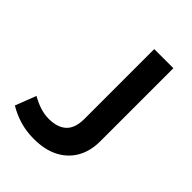

<svg xmlns="http://www.w3.org/2000/svg" viewBox="-206 -804 923 923"><g transform="rotate(45 255.5 -342.5)"><path d="M189.5 15Q139 15 94.5 1.8Q50 -11.5 12 -34.5L53 -140.5Q83.5 -123 113.2 -113.5Q143 -104 172.5 -104Q231 -104 262.5 -133Q294 -162 294 -226V-700H424V-202.5Q424 -137 396.5 -88.2Q369 -39.5 316.8 -12.2Q264.5 15 189.5 15Z"/></g></svg>

Font: Geologica Roman Medium
Style: Regular
Weight: 500
Designer: Sindre Bremnes, Frode Helland
Foundry: Monokrom Skriftforlag AS
Version: Version 1.010;gftools[0.9.28]